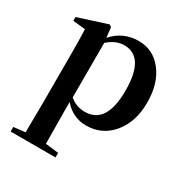

<svg xmlns="http://www.w3.org/2000/svg" viewBox="-182 -675 1015 1067"><g transform="rotate(30 326.0 -142.0)"><path d="M36.1 253.9V224.6L110.4 215.8Q112.3 75.2 112.3 15.6V-298.8Q112.3 -375 109.4 -445.3L30.3 -453.1V-477.5L215.8 -537.1L229.5 -527.3L236.3 -462.9Q302.7 -538.1 402.3 -538.1Q494.1 -538.1 551.8 -465.8Q613.3 -390.6 613.3 -264.2Q613.3 -137.7 545.9 -59.6Q481.4 15.6 381.8 15.6Q296.9 15.6 238.3 -51.8V15.6Q238.3 74.2 240.2 214.8L324.2 224.6V253.9ZM337.9 -46.9Q475.6 -46.9 475.6 -261.7Q475.6 -477.5 344.7 -477.5Q290 -477.5 240.2 -432.6V-83Q280.3 -46.9 337.9 -46.9Z"/></g></svg>

Font: Bpmf GenRyu Min B
Style: B
Weight: 700
Foundry: But Ko
Version: Version 1.320